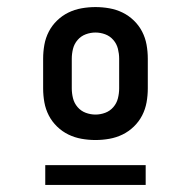

<svg xmlns="http://www.w3.org/2000/svg" viewBox="-20 -713 540 543"><path d="M250 -317Q230 -317 210.5 -320.5Q191 -324 173.5 -332.5Q156 -341 141.5 -355Q127 -369 118 -386.5Q109 -404 105.5 -423.5Q102 -443 102 -463V-547Q102 -567 105.5 -586.5Q109 -606 118 -623.5Q127 -641 141.5 -655Q156 -669 173.5 -677.5Q191 -686 210.5 -689.5Q230 -693 250 -693Q270 -693 289.5 -689.5Q309 -686 326.5 -677.5Q344 -669 358.5 -655Q373 -641 382 -623.5Q391 -606 394.5 -586.5Q398 -567 398 -547V-463Q398 -443 394.5 -423.5Q391 -404 382 -386.5Q373 -369 358.5 -355Q344 -341 326.5 -332.5Q309 -324 289.5 -320.5Q270 -317 250 -317ZM250 -389Q264 -389 277.5 -394Q291 -399 300.5 -410Q310 -421 313.5 -435Q317 -449 317 -463V-547Q317 -561 313.5 -575Q310 -589 300.5 -600Q291 -611 277.5 -616Q264 -621 250 -621Q236 -621 222.5 -616Q209 -611 199.5 -600Q190 -589 186.5 -575Q183 -561 183 -547V-463Q183 -449 186.5 -435Q190 -421 199.5 -410Q209 -399 222.5 -394Q236 -389 250 -389ZM392 -190H108V-246H392Z"/></svg>

Font: Iosevka Bendy Medium
Style: Regular
Weight: 500
Monospace: yes
Designer: Belleve Invis
Foundry: Belleve Invis
Version: Version 30.1.2